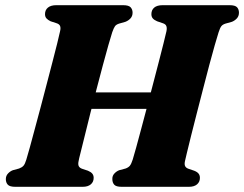

<svg xmlns="http://www.w3.org/2000/svg" viewBox="-20 -720 941 740"><path d="M283 -99.5Q280 -86 283.8 -79.2Q287.5 -72.5 296.5 -69.5L319 -62Q330 -57.5 335.5 -51Q341 -44.5 341 -34.5Q341 -19 330 -9.5Q319 0 298.5 0H39Q17.5 0 10 -8.2Q2.5 -16.5 2.5 -29.5Q2.5 -42.5 10.8 -51.2Q19 -60 29.5 -64L53.5 -70.5Q64.5 -74.5 70.5 -81.2Q76.5 -88 81.5 -105Q86.5 -121 95 -152Q103.5 -183 114.2 -223.2Q125 -263.5 137 -308.2Q149 -353 160.5 -397.8Q172 -442.5 182.5 -482.2Q193 -522 200.5 -552.8Q208 -583.5 211.5 -599.5Q214.5 -611.5 211.8 -619.2Q209 -627 198 -630.5L175 -638Q164.5 -643 159 -649.2Q153.5 -655.5 153.5 -665.5Q153.5 -681.5 164.8 -690.8Q176 -700 197 -700H454.5Q476 -700 483.5 -691.8Q491 -683.5 491 -671Q491 -658 483 -649.2Q475 -640.5 463.5 -636L439 -629Q428 -625.5 423.2 -619Q418.5 -612.5 412.5 -595.5Q407 -578.5 397.5 -545.2Q388 -512 376.5 -468.8Q365 -425.5 352.5 -377.8Q340 -330 328.2 -283.5Q316.5 -237 307 -198Q297.5 -159 290.8 -132.8Q284 -106.5 283 -99.5ZM265.5 -364H644L625.5 -300.5H247ZM693 -99.5Q690 -86 693.8 -79.2Q697.5 -72.5 706.5 -69.5L728.5 -62Q740 -57.5 745.2 -51Q750.5 -44.5 750.5 -34.5Q750.5 -19 739.5 -9.5Q728.5 0 708 0H449Q427.5 0 420.2 -8.2Q413 -16.5 413 -29.5Q412.5 -42.5 420.8 -51.2Q429 -60 439.5 -64L464 -70.5Q475 -74.5 480.5 -81.2Q486 -88 491.5 -105Q496.5 -121 505 -152Q513.5 -183 524.2 -223.2Q535 -263.5 546.8 -308.2Q558.5 -353 570.2 -397.8Q582 -442.5 592.2 -482.2Q602.5 -522 610.2 -552.8Q618 -583.5 621.5 -599.5Q624 -611.5 621.2 -619.2Q618.5 -627 607.5 -630.5L585.5 -638Q574 -643 568.8 -649.2Q563.5 -655.5 563.5 -665.5Q563.5 -681.5 574.5 -690.8Q585.5 -700 607 -700H865Q886.5 -700 893.8 -691.8Q901 -683.5 901 -671Q901 -658 893 -649.2Q885 -640.5 874 -636L849 -629Q838 -625.5 833 -619Q828 -612.5 822.5 -595.5Q817 -578.5 807.5 -545.2Q798 -512 786.5 -468.8Q775 -425.5 762.8 -377.8Q750.5 -330 738.5 -283.5Q726.5 -237 716.8 -198Q707 -159 700.8 -132.8Q694.5 -106.5 693 -99.5Z"/></svg>

Font: Fraunces ExtraBold
Style: Italic
Weight: 800
Italic angle: -16°
Version: Version 1.000;[b76b70a41]